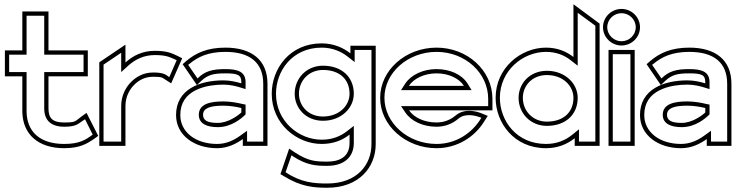

<svg xmlns="http://www.w3.org/2000/svg" viewBox="-20 -686 3474 903"><path d="M3 -327H85V-160C87 -54 160 11 282 11C356 11 391 -11 424 -34L442 -47L387 -155L363 -138C332 -115 338 -110 282 -110C228 -110 208 -129 208 -176V-327H393V-449H208V-632H85V-449H3ZM23 -347V-429H105V-612H188V-429H373V-347H188V-176C188 -119 221 -90 282 -90C343.7 -90 347.8 -105.7 380 -125L416 -53C383.5 -28.6 353.9 -9 282 -9C168 -9 107 -66 105 -160V-347Z M447 0H570V-187C570 -230 588 -264 611 -287C632 -308 661 -325 700 -325C743 -325 743 -321 760 -310L785 -294L837 -412L815 -423C789 -435 768 -447 708 -447C650 -447 605 -424 570 -392V-476L447 -393ZM467 -20V-382L550 -438V-347L583 -377C615 -406 656 -427 708 -427C768.9 -427 780.7 -415.1 811 -403L776 -323C758.7 -336.9 746.2 -345 700 -345C655 -345 621 -325 597 -301C571 -275 550 -236 550 -187V-20Z M808 -145C808 -49 895 11 1001 11C1051 11 1091 -10 1122 -32V0H1238V-292C1238 -404 1163 -462 1040 -462C955 -462 901 -437 856 -399L839 -384L906 -286L927 -306C958 -334 983 -341 1040 -341C1100 -341 1115 -333 1115 -299V-294C1095 -300 1064 -308 1031 -308C918 -308 808 -265 808 -145ZM828 -145C828 -203 856 -239 899 -261L917 -269C950 -282 990 -288 1031 -288C1061 -288 1090 -281 1109 -275L1135 -267V-299C1135 -348 1100 -361 1040 -361C978.9 -361 943.5 -351.5 909 -317L865 -381L869 -384C911 -419 959 -442 1040 -442C1156 -442 1218 -391 1218 -292V-20H1142V-71L1110 -48C1081 -27 1045 -9 1001 -9C901 -9 828 -64 828 -145ZM915 -146C915 -103 955 -88 1004 -88C1068.4 -88 1115.3 -128.3 1135 -148V-194L1120 -197C1099 -202 1065 -209 1031 -209C970 -209 915 -198 915 -146ZM935 -146C935 -177 967 -189 1031 -189C1062 -189 1095 -183 1115 -178V-157C1100 -143 1054 -108 1004 -108C955 -108 935 -120 935 -146Z M1258 -245C1258 -105 1374 -9 1493 -9C1547 -9 1590 -26 1624 -53V-14C1624 42 1590 74 1519 74C1467 74 1431 73 1367 31L1340 13L1299 133L1316 143C1395 192 1456 197 1519 197C1670 197 1747 99 1747 -8V-471H1628V-435C1594 -462 1548 -482 1493 -482C1341 -482 1258 -361 1258 -245ZM1278 -245C1278 -352 1354 -462 1493 -462C1543 -462 1585 -444 1616 -419L1648 -394V-451H1727V-8C1727 88 1660 177 1519 177C1457.8 177 1396.2 172.8 1323 124L1351 44L1356 48C1423 92 1467 94 1519 94C1597 94 1644 54 1644 -14V-94L1612 -69C1581 -45 1543 -29 1493 -29C1384 -29 1278 -117 1278 -245ZM1366 -245C1366 -178 1418 -118 1499 -118C1585 -118 1644 -178 1644 -245C1644 -324 1587 -377 1499 -377C1422 -377 1366 -318 1366 -245ZM1386 -245C1386 -307 1433 -357 1499 -357C1578 -357 1624 -312 1624 -245C1624 -190 1576 -138 1499 -138C1429 -138 1386 -189 1386 -245Z M1768 -226C1768 -95 1889 11 2033 11C2128 11 2212 -40 2258 -116L2274 -141L2247 -152C2247 -152 2174 -186 2123 -143C2098 -122 2068 -110 2033 -110C1976 -110 1927 -133 1904 -167H2296V-221C2296 -355 2178 -462 2033 -462C1889 -462 1768 -357 1768 -226ZM1788 -226C1788 -344 1898 -442 2033 -442C2169 -442 2276 -342 2276 -221V-187H1866L1887 -156C1915 -115 1971 -90 2033 -90C2073 -90 2108 -104 2136 -128C2168.4 -155.2 2216.2 -143.1 2244 -132C2200.2 -59 2124.4 -9 2033 -9C1898 -9 1788 -108 1788 -226ZM1866 -262H2198L2179 -293C2152 -336 2096 -361 2033 -361C1970 -361 1913 -334 1886 -293ZM1903 -282C1925 -316 1975 -341 2033 -341C2091 -341 2140 -317 2162 -282Z M2311 -226C2311 -110 2396 11 2548 11C2603 11 2648 -8 2683 -36V0H2800V-575L2677 -666V-418C2644 -444 2601 -462 2548 -462C2429 -462 2311 -366 2311 -226ZM2331 -226C2331 -354 2439 -442 2548 -442C2596 -442 2635 -426 2665 -402L2697 -377V-626L2780 -565V-20H2703V-78L2671 -52C2639 -26 2598 -9 2548 -9C2408 -9 2331 -119 2331 -226ZM2419 -226C2419 -153 2475 -94 2552 -94C2640 -94 2697 -147 2697 -226C2697 -293 2638 -353 2552 -353C2471 -353 2419 -293 2419 -226ZM2439 -226C2439 -282 2482 -333 2552 -333C2629 -333 2677 -281 2677 -226C2677 -159 2631 -114 2552 -114C2486 -114 2439 -164 2439 -226Z M2816 -558C2816 -510 2856 -472 2903 -472C2950 -472 2990 -510 2990 -558C2990 -606 2950 -644 2903 -644C2856 -644 2816 -606 2816 -558ZM2836 -558C2836 -595 2867 -624 2903 -624C2939 -624 2970 -595 2970 -558C2970 -521 2939 -492 2903 -492C2867 -492 2836 -521 2836 -558ZM2842 0H2965V-451H2842ZM2862 -20V-431H2945V-20Z M2990 -145C2990 -49 3077 11 3183 11C3233 11 3273 -10 3304 -32V0H3420V-292C3420 -404 3345 -462 3222 -462C3137 -462 3083 -437 3038 -399L3021 -384L3088 -286L3109 -306C3140 -334 3165 -341 3222 -341C3282 -341 3297 -333 3297 -299V-294C3277 -300 3246 -308 3213 -308C3100 -308 2990 -265 2990 -145ZM3010 -145C3010 -203 3038 -239 3081 -261L3099 -269C3132 -282 3172 -288 3213 -288C3243 -288 3272 -281 3291 -275L3317 -267V-299C3317 -348 3282 -361 3222 -361C3160.9 -361 3125.5 -351.5 3091 -317L3047 -381L3051 -384C3093 -419 3141 -442 3222 -442C3338 -442 3400 -391 3400 -292V-20H3324V-71L3292 -48C3263 -27 3227 -9 3183 -9C3083 -9 3010 -64 3010 -145ZM3097 -146C3097 -103 3137 -88 3186 -88C3250.4 -88 3297.3 -128.3 3317 -148V-194L3302 -197C3281 -202 3247 -209 3213 -209C3152 -209 3097 -198 3097 -146ZM3117 -146C3117 -177 3149 -189 3213 -189C3244 -189 3277 -183 3297 -178V-157C3282 -143 3236 -108 3186 -108C3137 -108 3117 -120 3117 -146Z"/></svg>

Font: Charger Pro
Style: Ol
Weight: 900
Designer: Jasper
Foundry: Cannot Into Space Fonts
Version: Version 1.09